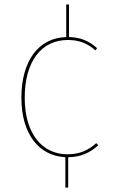

<svg xmlns="http://www.w3.org/2000/svg" viewBox="-20 -694 506 859"><path d="M419.6 -44 410.7 -53.6C377.7 -23.4 337.7 -3.7 281.7 -3.7C171.6 -3.7 90.6 -92.3 90.6 -256.4C90.6 -422.4 167.4 -515.1 283.3 -515.1C334.3 -515.1 372.6 -499.6 406.3 -468.7L414.7 -478.3C378.5 -510.9 340 -527.1 288.6 -528.2V-674.1H276.3V-528.2C153.2 -524.7 75.7 -423.1 75.7 -256.4C75.7 -91.2 156.8 4 272.4 9.2V145.3H285.1V9.4C343.1 8.8 385.4 -12.6 419.6 -44Z"/></svg>

Font: Fira Sans Hair
Style: Regular
Weight: 100
Designer: bBox Type GmbH & Carrois Corporate GbR & Edenspiekermann AG
Foundry: bBox Type GmbH & Carrois Corporate GbR & Edenspiekermann AG
Version: Version 4.300;PS 004.300;hotconv 1.0.88;makeotf.lib2.5.64775